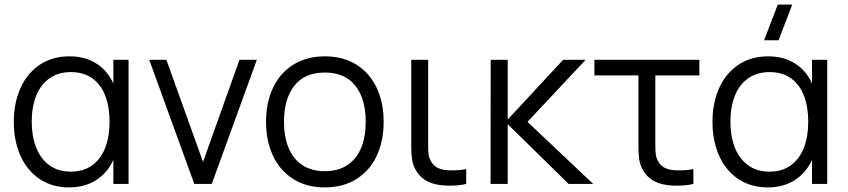

<svg xmlns="http://www.w3.org/2000/svg" viewBox="-20 -800 3688 835"><path d="M473 -540H539V0H473V-105Q447.5 -48 397.5 -16.5Q347.5 15 280.5 15Q206 15 151.5 -22Q97 -59 68.5 -123.8Q40 -188.5 40 -270Q40 -351.5 68.8 -416.2Q97.5 -481 152.2 -518Q207 -555 282.5 -555Q349.5 -555 398.8 -524Q448 -493 473 -436.5ZM456.5 -270.5Q456.5 -335 437.8 -383.8Q419 -432.5 381.2 -459.5Q343.5 -486.5 288.5 -486.5Q233.5 -486.5 195 -459.2Q156.5 -432 137.2 -383.2Q118 -334.5 118 -270.5Q118 -208 137 -159Q156 -110 194.2 -81.8Q232.5 -53.5 288 -53.5Q343 -53.5 381 -81.2Q419 -109 437.8 -157.8Q456.5 -206.5 456.5 -270.5Z M901 0H825L629 -540H703.5L863 -96L1021.5 -540H1097Z M1137 -270.5Q1137 -355 1168 -419.5Q1199 -484 1256.8 -519.5Q1314.5 -555 1392.5 -555Q1472 -555 1529.8 -519Q1587.5 -483 1618 -418.5Q1648.5 -354 1648.5 -270.5Q1648.5 -185.5 1617.8 -121Q1587 -56.5 1529.2 -20.8Q1471.5 15 1392.5 15Q1313.5 15 1255.8 -21.2Q1198 -57.5 1167.5 -122Q1137 -186.5 1137 -270.5ZM1570.5 -270.5Q1570.5 -370.5 1525.2 -427.5Q1480 -484.5 1392.5 -484.5Q1304.5 -484.5 1259.8 -426.8Q1215 -369 1215 -270.5Q1215 -205 1235.2 -156.5Q1255.5 -108 1295.2 -81.8Q1335 -55.5 1392.5 -55.5Q1451 -55.5 1491 -82.2Q1531 -109 1550.8 -157.2Q1570.5 -205.5 1570.5 -270.5Z M1786.5 -63.5Q1775 -85 1771.8 -107.5Q1768.5 -130 1768.5 -165V-195.5V-540H1842V-198.5V-165Q1842 -142 1844 -127.8Q1846 -113.5 1853 -100.5Q1863.5 -81.5 1879.5 -72.2Q1895.5 -63 1918 -60.5Q1932.5 -59 1948 -59Q1978.5 -59 2007.5 -64.5V0Q1975.5 7.5 1936 7.5Q1911 7.5 1891.5 4.5Q1817 -5.5 1786.5 -63.5Z M2188 0H2113.5L2114 -540H2188V-280L2429 -540H2527L2274 -270L2560 0H2453L2188 -260Z M2774.5 -63.5Q2763 -85 2759.8 -107.5Q2756.5 -130 2756.5 -165V-195.5V-472H2565V-540H3021.5V-472H2830V-198.5V-165Q2830 -142 2832 -127.8Q2834 -113.5 2841 -100.5Q2851.5 -81.5 2867.5 -72.2Q2883.5 -63 2906 -60.5Q2920.5 -59 2936 -59Q2966.5 -59 2995.5 -64.5V0Q2963.5 7.5 2924 7.5Q2899 7.5 2879.5 4.5Q2805 -5.5 2774.5 -63.5Z M3362.5 -780H3425.5L3366 -625H3303ZM3511.5 -540H3577.5V0H3511.5V-105Q3486 -48 3436 -16.5Q3386 15 3319 15Q3244.5 15 3190 -22Q3135.5 -59 3107 -123.8Q3078.5 -188.5 3078.5 -270Q3078.5 -351.5 3107.2 -416.2Q3136 -481 3190.8 -518Q3245.5 -555 3321 -555Q3388 -555 3437.2 -524Q3486.5 -493 3511.5 -436.5ZM3495 -270.5Q3495 -335 3476.2 -383.8Q3457.5 -432.5 3419.8 -459.5Q3382 -486.5 3327 -486.5Q3272 -486.5 3233.5 -459.2Q3195 -432 3175.8 -383.2Q3156.5 -334.5 3156.5 -270.5Q3156.5 -208 3175.5 -159Q3194.5 -110 3232.8 -81.8Q3271 -53.5 3326.5 -53.5Q3381.5 -53.5 3419.5 -81.2Q3457.5 -109 3476.2 -157.8Q3495 -206.5 3495 -270.5Z"/></svg>

Font: CCSD_manrope
Style: Regular
Weight: 400
Designer: Mikhail Sharanda
Foundry: Mikhail Sharanda
Version: Version 4.503